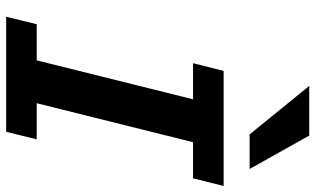

<svg xmlns="http://www.w3.org/2000/svg" viewBox="-220 -803 1023 623"><g transform="rotate(90 291.5 -491.5)"><path d="M583.5 -705.6 558.6 -606.4H441.4L314.9 -99.1H432.1L407.7 0H34.2L58.6 -99.1H175.8L302.2 -606.4H185.1L210 -705.6ZM419.9 -983.4 528.3 -790H416L258.8 -983.4Z"/></g></svg>

Font: Lesson One
Style: Bold Italic
Weight: 700
Italic angle: -14°
Designer: But Ko, Victor Gaultney, Annie Olsen, Julie Remington, Don Collingsworth, Eric Hays, Becca Hirsbrunner
Version: Version 1.100